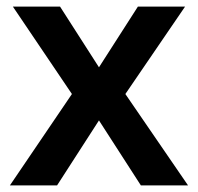

<svg xmlns="http://www.w3.org/2000/svg" viewBox="-20 -562 600 582"><path d="M198 -277 10 0H153L280 -197L407 0H550L360 -277L541 -542H398L280 -358L162 -542H19Z"/></svg>

Font: Noto Sans Bengali UI SemiBold
Style: Regular
Weight: 600
Designer: Jelle Bosma - Monotype Design Team
Foundry: Monotype Imaging Inc.
Version: Version 2.003